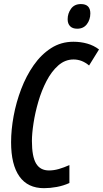

<svg xmlns="http://www.w3.org/2000/svg" viewBox="-20 -934 517 963"><path d="M200.7 9.8Q119.1 9.8 77.4 -49.1Q35.6 -107.9 35.6 -220.7Q35.6 -282.7 48.3 -351.8Q61 -420.9 86.2 -487.1Q111.3 -553.2 148.9 -606.9Q186.5 -660.6 236.3 -692.6Q286.1 -724.6 348.1 -724.6Q384.8 -724.6 417.5 -715.3Q450.2 -706.1 476.6 -686L426.8 -605.5Q391.1 -635.7 349.1 -635.7Q306.2 -635.7 272.2 -605.7Q238.3 -575.7 213.4 -527.8Q188.5 -480 172.4 -424.6Q156.2 -369.1 148.2 -316.7Q140.1 -264.2 140.1 -227.1Q140.1 -148.9 160.9 -114Q181.6 -79.1 225.6 -79.1Q250 -79.1 275.4 -86.4Q300.8 -93.8 328.1 -106V-16.1Q297.9 -2.4 264.6 3.7Q231.4 9.8 200.7 9.8ZM367.2 -790Q343.8 -790 331.5 -802.7Q319.3 -815.4 319.3 -837.4Q319.3 -866.7 336.2 -890.1Q353 -913.6 385.7 -913.6Q433.1 -913.6 433.1 -866.7Q433.1 -835.9 416 -813Q398.9 -790 367.2 -790Z"/></svg>

Font: Open Sans Condensed SemiBold
Style: Italic
Weight: 600
Width: 3
Italic angle: -12°
Designer: Monotype Design Team
Foundry: Monotype Imaging Inc.
Version: Version 3.000; ttfautohint (v1.8.4)